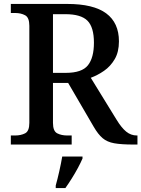

<svg xmlns="http://www.w3.org/2000/svg" viewBox="-20 -734 718 975"><path d="M35 0V-46H57Q86 -46 107.5 -57Q129 -68 129 -110V-603Q129 -645 107.5 -656.5Q86 -668 57 -668H35V-714H321Q455 -714 519.5 -666Q584 -618 584 -524Q584 -470 562.5 -433.5Q541 -397 508.5 -374.5Q476 -352 441 -339L572 -126Q597 -85 621 -65.5Q645 -46 675 -46H678V0H658Q596 0 560 -6.5Q524 -13 501 -32.5Q478 -52 456 -90L326 -313H249V-110Q249 -68 270.5 -57Q292 -46 321 -46H344V0ZM314 -364Q396 -364 426.5 -402.5Q457 -441 457 -517Q457 -596 424 -629Q391 -662 312 -662H249V-364ZM263 208Q272 176 281 136Q290 96 296 61H399V71Q390 92 375.5 119Q361 146 344 173Q327 200 312 221H263Z"/></svg>

Font: Noto Serif Tibetan Medium
Style: Regular
Weight: 500
Designer: Monotype Design Team
Foundry: Monotype Imaging Inc.
Version: Version 2.103; ttfautohint (v1.8.4.7-5d5b)